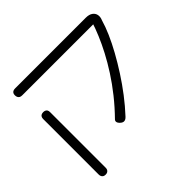

<svg xmlns="http://www.w3.org/2000/svg" viewBox="-173 -775 1121 1121"><g transform="rotate(-45 387.5 -215.0)"><path d="M383 1Q368 -10 364.5 -20.5Q361 -31 368 -39Q419 -91 461.5 -144.5Q504 -198 538.5 -251.5Q573 -305 599.5 -355.5Q626 -406 645 -451.5Q664 -497 676 -535L724 -502Q713 -463 692 -415Q671 -367 642 -314.5Q613 -262 578.5 -208.5Q544 -155 505 -104Q466 -53 424 -8Q417 0 409.5 3.5Q402 7 395.5 6Q389 5 383 1ZM102 150Q93 150 87 146.5Q81 143 77.5 136.5Q74 130 74 121V-338Q74 -347 77.5 -353.5Q81 -360 87.5 -363Q94 -366 103 -366Q112 -366 118.5 -362.5Q125 -359 128 -353Q131 -347 131 -337V122Q131 131 127.5 137Q124 143 118 146.5Q112 150 102 150ZM724 -502 686 -522H570H85Q75 -522 68.5 -525.5Q62 -529 58.5 -536Q55 -543 55 -552Q55 -562 58.5 -568Q62 -574 68.5 -577Q75 -580 84 -580H668Q695 -580 710.5 -569Q726 -558 729.5 -540.5Q733 -523 724 -502Z"/></g></svg>

Font: Fredoka Expanded Light
Style: Regular
Weight: 300
Width: 7
Designer: Ben Nathan
Foundry: Milena B. Brandão, Ben Nathan
Version: Version 2.001